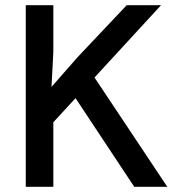

<svg xmlns="http://www.w3.org/2000/svg" viewBox="-20 -718 690 738"><path d="M79 0V-698H185V-518L178 -384L278 -498L467 -698H599L185 -248V0ZM496 0 237 -391 326 -446 623 0Z"/></svg>

Font: Azeret Mono Thin
Style: Regular
Weight: 400
Version: Version 1.002